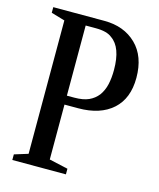

<svg xmlns="http://www.w3.org/2000/svg" viewBox="-114 -843 764 924"><g transform="rotate(15 268.0 -381.0)"><path d="M36 0V-28L104 -49V-713.5L36 -733.5V-761.5H290.5Q389 -761.5 449.8 -702.2Q510.5 -643 510.5 -536Q510.5 -433 448.8 -377.8Q387 -322.5 277.5 -322.5H209.5V-49L303 -28V0ZM209.5 -367H246Q290.5 -367 318 -379.5Q345.5 -392 363.5 -415Q381.5 -439.5 389 -472Q396.5 -504.5 396.5 -545Q396.5 -657.5 341.5 -695Q316 -716.5 260 -716.5H209.5Z"/></g></svg>

Font: Libre Caslon Condensed Medium
Style: Regular
Weight: 500
Designer: Pablo Impallari, Rodrigo Fuenzalida, Katja Schimmel, Ertekin Erdin
Foundry: Pablo Impallari, Rodrigo Fuenzalida
Version: Version 2.000; ttfautohint (v1.8.4.7-5d5b);gftools[0.9.33]